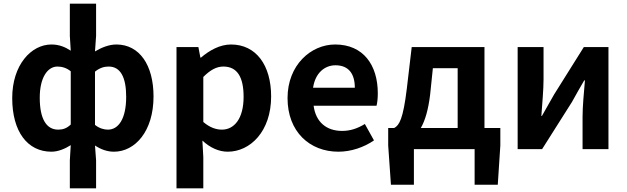

<svg xmlns="http://www.w3.org/2000/svg" viewBox="-20 -818 3436 1053"><path d="M363 215H507V62L501 -20C534 2 569 14 605 14C720 14 822 -97 822 -289C822 -461 745 -574 618 -574C578 -574 536 -557 501 -536L507 -621V-798H363V-621L368 -540C339 -559 306 -574 262 -574C151 -574 47 -462 47 -280C47 -96 131 14 262 14C300 14 338 -3 368 -22L363 62ZM299 -107C235 -107 198 -165 198 -282C198 -393 241 -453 295 -453C319 -453 345 -446 368 -427V-135C346 -114 325 -107 299 -107ZM572 -107C552 -107 526 -113 501 -133V-425C527 -446 551 -453 576 -453C641 -453 672 -394 672 -287C672 -165 629 -107 572 -107Z M948 215H1095V44L1090 -47C1132 -8 1180 14 1229 14C1352 14 1467 -97 1467 -289C1467 -461 1384 -574 1247 -574C1186 -574 1129 -542 1082 -502H1079L1068 -560H948ZM1197 -107C1166 -107 1131 -118 1095 -149V-396C1133 -434 1167 -453 1205 -453C1282 -453 1316 -394 1316 -287C1316 -165 1263 -107 1197 -107Z M1836 14C1905 14 1976 -10 2031 -48L1981 -138C1940 -113 1901 -100 1856 -100C1772 -100 1712 -147 1700 -238H2045C2049 -252 2052 -279 2052 -306C2052 -462 1972 -574 1818 -574C1685 -574 1557 -461 1557 -280C1557 -95 1679 14 1836 14ZM1697 -337C1709 -418 1761 -460 1820 -460C1893 -460 1926 -412 1926 -337Z M2250 0H2583V195H2710L2724 -20V-116H2637V-560H2238L2211 -331C2191 -166 2170 -131 2142 -116H2109V-20L2124 195H2250ZM2288 -116C2312 -158 2329 -217 2339 -299L2354 -444H2490V-116Z M2819 0H2953L3117 -259C3135 -291 3164 -344 3184 -377H3188C3182 -307 3175 -233 3175 -176V0H3317V-560H3182L3019 -300C3001 -268 2971 -216 2952 -182H2949C2954 -252 2961 -327 2961 -383V-560H2819Z"/></svg>

Font: Noto Sans CJK TC
Style: Bold
Weight: 700
Designer: Ryoko NISHIZUKA 西塚涼子 (kana, bopomofo & ideographs); Paul D. Hunt (Latin, Greek & Cyrillic); Sandoll Communications 산돌커뮤니
Foundry: Adobe
Version: Version 2.004;hotconv 1.0.118;makeotfexe 2.5.65603